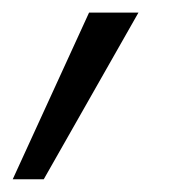

<svg xmlns="http://www.w3.org/2000/svg" viewBox="-104 -136 297 302"><path d="M-84 146 36.1 -116.2H113.8L-35.2 146Z"/></svg>

Font: SVN-Poppins Light
Style: Italic
Weight: 300
Italic angle: -10°
Designer: Ninad Kale (Devanagari), Jonny Pinhorn (Latin)
Foundry: Indian Type Foundry
Version: Version 3.002 2017